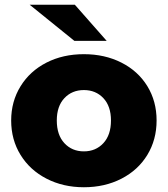

<svg xmlns="http://www.w3.org/2000/svg" viewBox="-20 -779 706 808"><path d="M27 -272Q27 -352 66.5 -416Q106 -480 175.5 -515.5Q245 -551 333 -551Q421 -551 491 -515.5Q561 -480 600 -416.5Q639 -353 639 -272Q639 -191 600 -127Q561 -63 491 -27Q421 9 333 9Q246 9 176 -27Q106 -63 66.5 -127Q27 -191 27 -272ZM447 -272Q447 -332 415 -366Q383 -400 333 -400Q283 -400 251 -366Q219 -332 219 -272Q219 -211 251 -176.5Q283 -142 333 -142Q383 -142 415 -176.5Q447 -211 447 -272ZM105 -759H295L429 -607H293Z"/></svg>

Font: Montserrat Alternates ExtraBold
Style: Regular
Weight: 800
Designer: Julieta Ulanovsky
Foundry: Julieta Ulanovsky
Version: Version 7.200